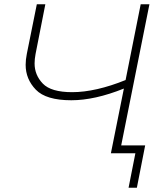

<svg xmlns="http://www.w3.org/2000/svg" viewBox="-20 -720 782 902"><path d="M641 -700H682L542 0H501L562 -304Q425 -249 315 -249Q196 -249 148.2 -298.8Q100.5 -348.5 100.5 -415.5Q100.5 -439.5 106 -467L153 -700H193L147 -466Q142.5 -442.5 142.5 -422Q142.5 -367.5 181.2 -327.2Q220 -287 319 -287Q374 -287 437.5 -301.5Q501 -316 570 -344ZM584 162 616 0H501L509 -37H662L623 162Z"/></svg>

Font: Argentum Sans ExtraLight
Style: Italic
Weight: 200
Italic angle: -11°
Designer: Julieta Ulanovsky (font), Cristiano Sobral (main changes and remaster)
Foundry: Julieta Ulanovsky (font), Cristiano Sobral (main changes and remaster)
Version: Version 2.007;June 15, 2022;FontCreator 14.0.0.2814 64-bit; 